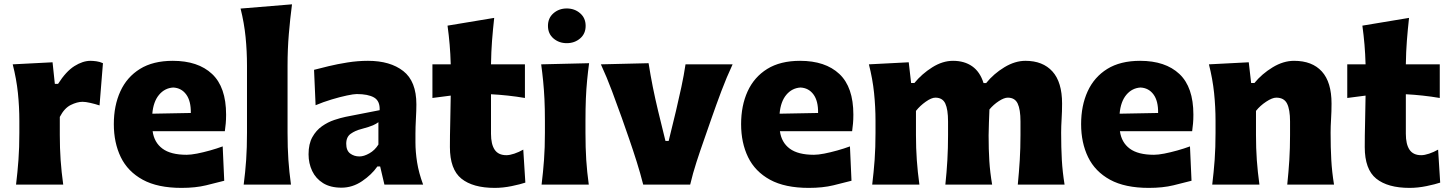

<svg xmlns="http://www.w3.org/2000/svg" viewBox="-20 -871 6841 906"><path d="M55.7 0Q63 -60.1 67.1 -116.9Q71.3 -173.8 71.3 -244.6V-300.8Q71.3 -366.2 64.5 -432.4Q57.6 -498.5 40 -567.4L228 -577.1L238.8 -475.1H253.9Q291.5 -534.2 331.1 -559.1Q370.6 -584 407.2 -584Q418.9 -584 435.1 -581.8Q451.2 -579.6 465.8 -572.8L449.7 -373.5Q428.7 -380.4 406.2 -385.5Q383.8 -390.6 369.6 -390.6Q344.2 -390.6 314 -375.7Q283.7 -360.8 262.2 -319.3V-233.9Q262.2 -171.4 266.1 -115.7Q270 -60.1 278.3 0Z M836.4 15.6Q724.1 15.6 653.6 -22.9Q583 -61.5 550 -129.4Q517.1 -197.3 517.1 -285.2Q517.1 -372.6 547.9 -439.9Q578.6 -507.3 640.4 -545.7Q702.1 -584 795.4 -584Q914.6 -584 980.7 -522Q1046.9 -460 1046.9 -330.1Q1046.9 -306.2 1045.2 -288.1Q1043.5 -270 1041 -252H700.2Q707.5 -198.7 746.6 -169.7Q785.6 -140.6 860.8 -140.6Q880.4 -140.6 909.4 -146.2Q938.5 -151.9 970.7 -160.9Q1002.9 -169.9 1030.8 -180.2L1038.1 -18.1Q1002.4 -8.8 952.6 3.4Q902.8 15.6 836.4 15.6ZM880.4 -337.9Q881.3 -394.5 858.6 -425.3Q835.9 -456.1 797.4 -458Q757.3 -455.6 730.5 -423.6Q703.6 -391.6 698.7 -334.5Z M1129.9 0Q1137.7 -60.1 1141.6 -116.9Q1145.5 -173.8 1145.5 -244.6V-560.5Q1145.5 -629.4 1138.9 -695.8Q1132.3 -762.2 1115.2 -830.6L1357.9 -850.6Q1349.1 -783.7 1343 -711.4Q1336.9 -639.2 1336.9 -560.5V-244.6Q1336.9 -173.8 1340.8 -116.9Q1344.7 -60.1 1353 0Z M1591.3 14.6Q1539.1 14.6 1504.6 -6.8Q1470.2 -28.3 1453.1 -64.2Q1436 -100.1 1436 -143.1Q1436 -191.9 1453.9 -223.9Q1471.7 -255.9 1499.5 -275.4Q1527.3 -294.9 1557.4 -304.9Q1587.4 -314.9 1611.3 -319.8L1771.5 -351.1Q1773.4 -394.5 1745.1 -410.9Q1716.8 -427.2 1663.1 -427.2Q1649.4 -427.2 1616.9 -420.4Q1584.5 -413.6 1544.7 -401.6Q1504.9 -389.6 1469.2 -374.5L1461.9 -541.5Q1489.7 -548.8 1531 -558.8Q1572.3 -568.8 1620.4 -576.4Q1668.5 -584 1716.3 -584Q1821.3 -584 1883.1 -535.6Q1944.8 -487.3 1944.8 -378.4Q1944.8 -350.6 1942.6 -310.8Q1940.4 -271 1940.4 -240.2V-198.7Q1940.4 -154.8 1948.2 -105Q1956.1 -55.2 1976.6 0H1793.9L1773.9 -85.4H1760.7Q1733.9 -46.9 1688.5 -16.1Q1643.1 14.6 1591.3 14.6ZM1676.3 -132.8Q1697.3 -132.8 1723.1 -147.5Q1749 -162.1 1765.6 -189V-294.4Q1756.3 -287.1 1740.2 -279.8Q1724.1 -272.5 1683.6 -261.7Q1656.7 -254.9 1635.3 -240Q1613.8 -225.1 1613.8 -192.9Q1613.8 -160.6 1632.3 -146.7Q1650.9 -132.8 1676.3 -132.8Z M2314.5 15.6Q2211.4 15.6 2157.2 -28.1Q2103 -71.8 2103 -177.2Q2103 -231 2104.5 -289.6Q2106 -348.1 2106.9 -419.9L2020.5 -408.7V-567.4H2106.9Q2105.5 -616.7 2101.8 -660.4Q2098.1 -704.1 2091.8 -750L2312 -786.6Q2305.7 -729.5 2301.8 -678.7Q2297.9 -627.9 2296.9 -567.4H2457V-408.7Q2417 -415.5 2376.5 -419.9Q2335.9 -424.3 2296.9 -426.3V-239.7Q2296.9 -190.4 2314.2 -164.6Q2331.5 -138.7 2369.6 -138.7Q2385.3 -138.7 2407 -146Q2428.7 -153.3 2449.2 -165L2459 -9.3Q2436 -1.5 2394.8 7.1Q2353.5 15.6 2314.5 15.6Z M2565.7 -748.9Q2565.7 -786 2591.7 -808.5Q2617.8 -831.1 2654.3 -831.1Q2691.4 -831.1 2717.4 -808.5Q2743.5 -786 2743.5 -748.9Q2743.5 -711.9 2717.4 -689.6Q2691.4 -667.3 2654.3 -667.3Q2617.8 -667.3 2591.7 -689.6Q2565.7 -711.9 2565.7 -748.9ZM2535.6 0Q2543 -60.1 2547.1 -116.9Q2551.3 -173.8 2551.3 -244.6V-300.8Q2551.3 -358.9 2549.1 -403.8Q2546.9 -448.7 2543 -488Q2539.1 -527.3 2533.7 -567.4L2759.8 -572.8Q2754.4 -532.2 2750.5 -492.2Q2746.6 -452.1 2744.6 -406Q2742.7 -359.9 2742.7 -300.8V-244.6Q2742.7 -173.8 2746.3 -116.9Q2750 -60.1 2758.3 0Z M3015.1 0Q3001.5 -53.7 2984.4 -107.9Q2967.3 -162.1 2949.2 -214.4L2914.1 -314.9Q2891.6 -377.4 2867.9 -441.2Q2844.2 -504.9 2815.4 -567.4L3040.5 -572.8Q3049.3 -516.6 3060.5 -460.4Q3071.8 -404.3 3085.4 -347.7L3120.1 -206.1H3135.3L3169.9 -348.1Q3183.6 -406.2 3195.3 -460.7Q3207 -515.1 3214.8 -567.4H3437Q3407.7 -504.4 3383.8 -440.7Q3359.9 -377 3337.9 -314L3302.7 -212.9Q3283.7 -159.2 3266.6 -106.4Q3249.5 -53.7 3236.8 0Z M3796.4 15.6Q3684.1 15.6 3613.5 -22.9Q3543 -61.5 3510 -129.4Q3477.1 -197.3 3477.1 -285.2Q3477.1 -372.6 3507.8 -439.9Q3538.6 -507.3 3600.3 -545.7Q3662.1 -584 3755.4 -584Q3874.5 -584 3940.7 -522Q4006.8 -460 4006.8 -330.1Q4006.8 -306.2 4005.1 -288.1Q4003.4 -270 4001 -252H3660.2Q3667.5 -198.7 3706.5 -169.7Q3745.6 -140.6 3820.8 -140.6Q3840.3 -140.6 3869.4 -146.2Q3898.4 -151.9 3930.7 -160.9Q3962.9 -169.9 3990.7 -180.2L3998 -18.1Q3962.4 -8.8 3912.6 3.4Q3862.8 15.6 3796.4 15.6ZM3840.3 -337.9Q3841.3 -394.5 3818.6 -425.3Q3795.9 -456.1 3757.3 -458Q3717.3 -455.6 3690.4 -423.6Q3663.6 -391.6 3658.7 -334.5Z M4782.7 0Q4788.6 -60.1 4792 -115.7Q4795.4 -171.4 4795.4 -233.9V-297.9Q4795.4 -354.5 4782.2 -382.3Q4769 -410.2 4735.4 -410.2Q4718.3 -410.2 4693.1 -393.8Q4668 -377.4 4648.9 -354.5Q4647.9 -325.2 4646.5 -292Q4645 -258.8 4645 -231.9Q4645 -165.5 4648.4 -111.3Q4651.9 -57.1 4661.6 0H4440.9Q4447.3 -60.1 4450.4 -115.7Q4453.6 -171.4 4453.6 -233.9V-297.9Q4453.6 -354.5 4440.7 -382.3Q4427.7 -410.2 4393.6 -410.2Q4375.5 -410.2 4348.4 -391.1Q4321.3 -372.1 4302.2 -347.7V-233.9Q4302.2 -171.4 4306.2 -115.7Q4310.1 -60.1 4318.4 0H4095.7Q4103 -60.1 4107.2 -116.9Q4111.3 -173.8 4111.3 -244.6V-300.8Q4111.3 -366.2 4104.5 -432.4Q4097.7 -498.5 4080.1 -567.4L4268.1 -577.1L4279.3 -479.5H4294.9Q4330.1 -522.5 4378.9 -553.2Q4427.7 -584 4477.1 -584Q4530.8 -584 4567.6 -558.1Q4604.5 -532.2 4621.1 -479H4633.3Q4669.4 -523.4 4719.5 -553.7Q4769.5 -584 4818.8 -584Q4900.9 -584 4946.3 -533.7Q4991.7 -483.4 4991.7 -382.3Q4991.7 -345.2 4989.5 -310.1Q4987.3 -274.9 4987.3 -244.6Q4987.3 -173.8 4990.5 -116.9Q4993.7 -60.1 5003.4 0Z M5400.9 15.6Q5288.6 15.6 5218 -22.9Q5147.5 -61.5 5114.5 -129.4Q5081.5 -197.3 5081.5 -285.2Q5081.5 -372.6 5112.3 -439.9Q5143.1 -507.3 5204.8 -545.7Q5266.6 -584 5359.9 -584Q5479 -584 5545.2 -522Q5611.3 -460 5611.3 -330.1Q5611.3 -306.2 5609.6 -288.1Q5607.9 -270 5605.5 -252H5264.6Q5272 -198.7 5311 -169.7Q5350.1 -140.6 5425.3 -140.6Q5444.8 -140.6 5473.9 -146.2Q5502.9 -151.9 5535.2 -160.9Q5567.4 -169.9 5595.2 -180.2L5602.5 -18.1Q5566.9 -8.8 5517.1 3.4Q5467.3 15.6 5400.9 15.6ZM5444.8 -337.9Q5445.8 -394.5 5423.1 -425.3Q5400.4 -456.1 5361.8 -458Q5321.8 -455.6 5294.9 -423.6Q5268.1 -391.6 5263.2 -334.5Z M5700.2 0Q5707.5 -60.1 5711.7 -116.9Q5715.8 -173.8 5715.8 -244.6V-300.8Q5715.8 -366.2 5709 -432.4Q5702.1 -498.5 5684.6 -567.4L5872.6 -577.1L5883.8 -479.5H5899.4Q5934.6 -522.5 5985.1 -553.2Q6035.6 -584 6086.4 -584Q6171.9 -584 6217.5 -533.7Q6263.2 -483.4 6263.2 -382.3Q6263.2 -345.2 6261 -310.1Q6258.8 -274.9 6258.8 -244.6Q6258.8 -173.8 6262 -116.9Q6265.1 -60.1 6274.9 0H6054.2Q6060.5 -60.1 6064 -115.7Q6067.4 -171.4 6067.4 -233.9V-297.9Q6067.4 -354.5 6053.2 -382.3Q6039.1 -410.2 6002.4 -410.2Q5983.4 -410.2 5954.6 -391.1Q5925.8 -372.1 5906.7 -347.7V-233.9Q5906.7 -171.4 5910.6 -115.7Q5914.6 -60.1 5922.9 0Z M6631.3 15.6Q6528.3 15.6 6474.1 -28.1Q6419.9 -71.8 6419.9 -177.2Q6419.9 -231 6421.4 -289.6Q6422.9 -348.1 6423.8 -419.9L6337.4 -408.7V-567.4H6423.8Q6422.4 -616.7 6418.7 -660.4Q6415 -704.1 6408.7 -750L6628.9 -786.6Q6622.6 -729.5 6618.7 -678.7Q6614.7 -627.9 6613.8 -567.4H6773.9V-408.7Q6733.9 -415.5 6693.4 -419.9Q6652.8 -424.3 6613.8 -426.3V-239.7Q6613.8 -190.4 6631.1 -164.6Q6648.4 -138.7 6686.5 -138.7Q6702.1 -138.7 6723.9 -146Q6745.6 -153.3 6766.1 -165L6775.9 -9.3Q6752.9 -1.5 6711.7 7.1Q6670.4 15.6 6631.3 15.6Z"/></svg>

Font: Pinar DS4 ExtraBold
Style: Regular
Weight: 800
Designer: Amin Abedi
Version: Version 3.000